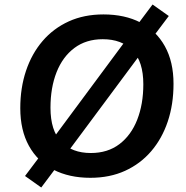

<svg xmlns="http://www.w3.org/2000/svg" viewBox="-20 -779 825 852"><path d="M381 10Q287 10 217 -26Q147 -62 108.5 -131.5Q70 -201 70 -299Q70 -389 95.5 -465Q121 -541 169 -597Q217 -653 285 -684Q353 -715 439 -715Q534 -715 603.5 -679Q673 -643 711.5 -574Q750 -505 750 -407Q750 -316 724.5 -240Q699 -164 651 -108Q603 -52 535 -21Q467 10 381 10ZM383 -100Q458 -100 510 -139.5Q562 -179 589 -248Q616 -317 616 -405Q616 -506 568 -555.5Q520 -605 436 -605Q362 -605 310 -566Q258 -527 231 -458.5Q204 -390 204 -301Q204 -199 252 -149.5Q300 -100 383 -100ZM163 53 91 2 173 -107 212 -160 536 -597 576 -651 657 -759 729 -708 647 -599 608 -545 284 -109 244 -55Z"/></svg>

Font: Nunito Sans 12pt ExtraLight 12pt
Style: Bold Italic
Weight: 700
Italic angle: -9°
Version: Version 3.101;gftools[0.9.27]